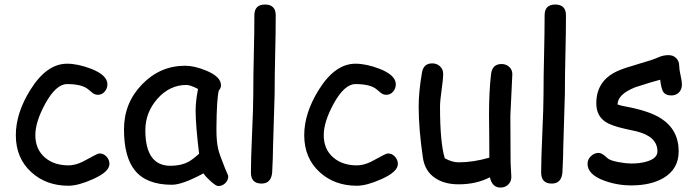

<svg xmlns="http://www.w3.org/2000/svg" viewBox="-20 -806 3134 865"><path d="M288.6 30.8Q188.5 30.8 121.6 -29.8Q51.3 -93.3 51.3 -197.3Q51.3 -296.4 117.2 -401.9Q190.4 -519 282.2 -519Q330.1 -519 389.2 -496.6Q463.9 -467.8 463.9 -426.3Q463.9 -407.7 451.7 -393.3Q439.5 -378.9 421.4 -378.9Q407.2 -378.9 396.7 -387.5Q386.2 -396 376.5 -404.3Q347.7 -427.2 282.2 -427.2Q232.4 -427.2 183.6 -338.4Q139.2 -256.8 139.2 -197.3Q139.2 -132.8 183.1 -95.7Q224.1 -61 288.6 -61Q317.9 -61 351.1 -76.7L407.7 -106.9Q422.4 -114.7 428.7 -114.7Q446.8 -114.7 460 -100.3Q473.1 -85.9 473.1 -67.4Q473.1 -31.7 397.9 1.5Q332 30.8 288.6 30.8Z M962.9 32.2Q953.6 32.2 929.2 10.7Q907.2 -9.3 896.5 -24.9Q849.6 0.5 814 13.4Q778.3 26.4 754.4 26.4Q640.1 26.4 587.9 -38.1Q538.6 -98.6 538.6 -223.6Q538.6 -341.8 619.9 -425.8Q701.2 -509.8 814 -509.8Q856.4 -509.8 909.2 -487.8Q975.6 -460.4 975.6 -421.9Q975.6 -408.7 965.8 -398.4Q960.9 -379.9 958.3 -337.4Q955.6 -294.9 955.1 -228.5Q954.6 -168 963.4 -132.8Q968.3 -111.3 994.1 -46.9Q997.6 -38.1 1005.4 -21L1008.3 -12.7Q1008.3 6.8 994.6 19.5Q981 32.2 962.9 32.2ZM861.3 -307.1Q861.3 -328.1 864 -352.8Q866.7 -377.4 872.1 -405.3Q854 -414.6 841.1 -418.9Q828.1 -423.3 820.3 -423.3Q744.6 -423.3 689.7 -361.6Q634.8 -299.8 634.8 -219.2Q634.8 -139.2 663.1 -99.1Q691.4 -59.1 748 -59.1Q794.9 -59.1 827.6 -76.2Q845.2 -85.4 877 -113.3Q861.3 -242.7 861.3 -307.1Z M1217.3 -383.8 1210 -141.1Q1210 -102.5 1206.1 -27.8Q1201.2 21 1158.2 21Q1110.4 21 1110.4 -28.8Q1110.4 -87.9 1115.7 -206.3Q1121.1 -324.7 1121.1 -383.8Q1121.1 -460.9 1123.5 -560.3Q1126 -659.7 1126 -736.8Q1126 -785.6 1173.8 -785.6Q1222.2 -785.6 1222.2 -736.8Q1222.2 -659.7 1219.7 -560.3Q1217.3 -460.9 1217.3 -383.8Z M1587.9 30.8Q1487.8 30.8 1420.9 -29.8Q1350.6 -93.3 1350.6 -197.3Q1350.6 -296.4 1416.5 -401.9Q1489.7 -519 1581.5 -519Q1629.4 -519 1688.5 -496.6Q1763.2 -467.8 1763.2 -426.3Q1763.2 -407.7 1751 -393.3Q1738.8 -378.9 1720.7 -378.9Q1706.5 -378.9 1696 -387.5Q1685.5 -396 1675.8 -404.3Q1647 -427.2 1581.5 -427.2Q1531.7 -427.2 1482.9 -338.4Q1438.5 -256.8 1438.5 -197.3Q1438.5 -132.8 1482.4 -95.7Q1523.4 -61 1587.9 -61Q1617.2 -61 1650.4 -76.7L1707 -106.9Q1721.7 -114.7 1728 -114.7Q1746.1 -114.7 1759.3 -100.3Q1772.5 -85.9 1772.5 -67.4Q1772.5 -31.7 1697.3 1.5Q1631.3 30.8 1587.9 30.8Z M2279.3 -285.2Q2279.3 -250 2279.8 -179.7Q2280.3 -109.4 2280.3 -74.2Q2280.3 -63.5 2282 -41.5Q2283.7 -19.5 2283.7 -8.8Q2283.7 12.2 2269.5 25.6Q2255.4 39.1 2234.9 39.1Q2197.3 39.1 2187 -7.3Q2126 24.4 2046.4 24.4Q1982.4 24.4 1940.4 -3.9Q1894 -35.2 1885.3 -95.2Q1866.2 -224.6 1866.2 -325.7Q1866.2 -392.6 1880.9 -478Q1887.7 -520.5 1927.2 -520.5Q1948.2 -520.5 1962.4 -507.1Q1976.6 -493.7 1976.6 -472.7Q1976.6 -450.2 1969.5 -400.9Q1962.4 -351.6 1962.4 -325.7Q1962.4 -244.1 1967.8 -186Q1973.1 -127.9 1983.9 -92.8Q2000 -84 2015.6 -79.3Q2031.2 -74.7 2046.4 -74.7Q2111.8 -74.7 2184.6 -95.7L2184.1 -194.8L2183.1 -289.6Q2183.1 -395 2192.4 -472.7Q2197.8 -517.6 2239.7 -517.6Q2260.7 -517.6 2274.9 -503.9Q2289.1 -490.2 2288.1 -469.7Z M2524.9 -383.8 2517.6 -141.1Q2517.6 -102.5 2513.7 -27.8Q2508.8 21 2465.8 21Q2418 21 2418 -28.8Q2418 -87.9 2423.3 -206.3Q2428.7 -324.7 2428.7 -383.8Q2428.7 -460.9 2431.2 -560.3Q2433.6 -659.7 2433.6 -736.8Q2433.6 -785.6 2481.4 -785.6Q2529.8 -785.6 2529.8 -736.8Q2529.8 -659.7 2527.3 -560.3Q2524.9 -460.9 2524.9 -383.8Z M3004.4 -376Q2977.5 -376 2966.8 -394Q2959.5 -406.7 2954.1 -446.8Q2917.5 -437.5 2841.3 -412.6Q2762.7 -381.3 2762.2 -335.4Q2776.9 -330.1 2791 -327.6Q2903.3 -307.6 2958 -272.5Q3037.6 -221.2 3037.6 -124Q3037.6 -44.4 2968.8 -3.9Q2911.6 29.3 2824.2 29.3Q2760.3 29.3 2702.1 7.8Q2627 -19.5 2627 -68.4Q2627 -87.9 2642.3 -102.5Q2657.7 -117.2 2677.2 -117.2Q2692.4 -117.2 2716.3 -93.8Q2728 -82.5 2769 -75.2Q2801.8 -69.3 2824.2 -69.3Q2865.2 -69.3 2896.5 -79.1Q2941.9 -93.3 2941.9 -124Q2941.9 -190.4 2849.1 -213.9L2798.3 -225.1Q2733.4 -239.3 2706.1 -258.3Q2666.5 -285.6 2666.5 -340.8Q2666.5 -442.9 2762.7 -486.3Q2792 -499.5 2856.4 -517.8Q2920.9 -536.1 2948.7 -548.8Q2968.8 -557.6 2992.2 -557.6Q3013.2 -557.6 3026.6 -543.9Q3040 -530.3 3040 -508.3Q3040 -494.1 3046.1 -466.8Q3052.2 -439.5 3052.2 -425.3Q3052.2 -403.3 3038.8 -389.6Q3025.4 -376 3004.4 -376Z"/></svg>

Font: Righma Çiddhi
Style: Regular
Weight: 400
Designer: R.S. Wihananto
Foundry: R.S. Wihananto
Version: Version 2.0.1